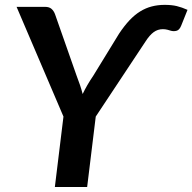

<svg xmlns="http://www.w3.org/2000/svg" viewBox="-20 -750 772 770"><path d="M364 -282.5 564.5 -585C574.8 -601 585.4 -613 596.2 -621C607.1 -629 619.3 -633 633 -633C639.7 -633 646.2 -632.2 652.5 -630.5C658.8 -628.8 663.3 -627.5 666 -626.5C673.7 -624.5 681.2 -624.6 688.8 -626.8C696.2 -628.9 702.3 -636 707 -648L732 -710.5C717 -717.2 702.8 -722.2 689.2 -725.5C675.8 -728.8 659.5 -730.5 640.5 -730.5C622.2 -730.5 604.9 -728.4 588.8 -724.2C572.6 -720.1 557.1 -713.4 542.2 -704.2C527.4 -695.1 513.1 -683.2 499.2 -668.5C485.4 -653.8 471.5 -636 457.5 -615L354.5 -447C345.5 -433.7 337.5 -421 330.5 -409C323.5 -397 317.2 -385 311.5 -373C308.5 -384.7 305 -396.5 301 -408.5C297 -420.5 292.3 -433.3 287 -447L200.5 -693.5C197.2 -702.2 192.5 -709.2 186.5 -714.5C180.5 -719.8 171.8 -722.5 160.5 -722.5H46.5L234.5 -282.5L200 0H329.5Z"/></svg>

Font: Lato
Style: Bold Italic
Weight: 700
Italic angle: -7°
Designer: Lukasz Dziedzic
Foundry: tyPoland Lukasz Dziedzic
Version: Version 2.007; 2014-02-27